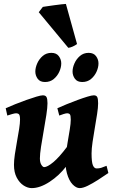

<svg xmlns="http://www.w3.org/2000/svg" viewBox="-20 -947 590 987"><path d="M537.1 -57.6Q511.7 -40 483.9 -22.2Q456.1 -4.4 431.4 7.8Q406.7 20 389.6 20Q371.6 20 353 0.7Q334.5 -18.6 324 -56.4Q313.5 -94.2 318.4 -149.9Q321.3 -178.7 327.4 -213.9Q333.5 -249 338.6 -281Q343.8 -313 343.8 -332Q343.8 -354.5 338.9 -359.6Q334 -364.7 325.7 -364.7Q319.3 -364.7 306.9 -360.8Q294.4 -356.9 284.7 -353L274.9 -390.6Q295.4 -399.9 323.2 -411.4Q351.1 -422.9 379.2 -433.1Q407.2 -443.4 429.7 -450.2Q452.1 -457 461.9 -457Q475.6 -457 480 -447.8Q484.4 -438.5 484.4 -416Q484.4 -394.5 479.2 -361.1Q474.1 -327.6 467.5 -289.8Q460.9 -252 455.8 -217Q450.7 -182.1 450.7 -158.2Q450.7 -113.8 457.5 -97.4Q464.4 -81.1 476.6 -81.1Q489.3 -81.1 499.8 -84.2Q510.3 -87.4 527.8 -94.7ZM324.7 -192.4 320.8 -92.3Q284.2 -44.4 234.9 -12.2Q185.5 20 143.1 20Q122.6 20 101.6 6.6Q80.6 -6.8 66.2 -33.7Q51.8 -60.5 51.8 -100.1Q51.8 -122.1 56.4 -153.8Q61 -185.5 67.4 -220Q73.7 -254.4 78.4 -284.2Q83 -314 83 -332Q83 -354.5 77.4 -359.6Q71.8 -364.7 63 -364.7Q56.6 -364.7 42.7 -360.8Q28.8 -356.9 17.6 -353L9.3 -390.6Q29.8 -399.9 58.3 -411.4Q86.9 -422.9 115.7 -433.1Q144.5 -443.4 167.5 -450.2Q190.4 -457 200.2 -457Q214.4 -457 219.2 -447.8Q224.1 -438.5 224.1 -416Q224.1 -394.5 218.3 -356.2Q212.4 -317.9 204.6 -274.4Q196.8 -231 190.9 -192.6Q185.1 -154.3 185.1 -132.8Q185.1 -111.8 192.6 -99.9Q200.2 -87.9 207 -87.9Q223.1 -87.9 253.4 -112.8Q283.7 -137.7 324.7 -192.4ZM486.3 -621.1Q486.3 -600.6 476.3 -578.4Q466.3 -556.2 447.8 -540.8Q429.2 -525.4 402.8 -525.4Q377 -525.4 365 -542.2Q353 -559.1 353 -579.1Q353 -599.1 362.8 -621.3Q372.6 -643.6 391.1 -659.4Q409.7 -675.3 435.5 -675.3Q461.4 -675.3 473.9 -658.2Q486.3 -641.1 486.3 -621.1ZM294.9 -621.1Q294.9 -600.6 284.9 -578.4Q274.9 -556.2 256.3 -540.8Q237.8 -525.4 211.4 -525.4Q185.5 -525.4 173.6 -542.2Q161.6 -559.1 161.6 -579.1Q161.6 -599.1 171.4 -621.3Q181.2 -643.6 199.7 -659.4Q218.3 -675.3 244.1 -675.3Q270 -675.3 282.5 -658.2Q294.9 -641.1 294.9 -621.1ZM376 -720.7Q366.7 -713.4 353.3 -707.5Q339.8 -701.7 331.1 -701.2L179.2 -884.3L200.2 -911.6Q206.1 -912.6 222.7 -915Q239.3 -917.5 259.3 -920.2Q279.3 -922.9 295.9 -924.8Q312.5 -926.8 318.8 -926.8Z"/></svg>

Font: Gentium Book Plus
Style: Bold Italic
Weight: 700
Italic angle: -8°
Designer: Victor Gaultney, Annie Olsen, Iska Routamaa, Becca Hirsbrunner
Foundry: SIL International
Version: Version 6.101